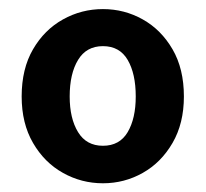

<svg xmlns="http://www.w3.org/2000/svg" viewBox="-20 -832 460 429"><path d="M210 -422.5Q162.1 -422.5 120.7 -445.7Q79.2 -468.8 53.8 -512.6Q28.4 -556.3 28.4 -616.4Q28.4 -678.3 53.8 -721.9Q79.2 -765.6 120.7 -788.6Q162.1 -811.7 210 -811.7Q257.9 -811.7 299 -788.6Q340.1 -765.6 365.5 -721.9Q390.9 -678.3 390.9 -616.4Q390.9 -556.3 365.5 -512.6Q340.1 -468.8 299 -445.7Q257.9 -422.5 210 -422.5ZM210 -506.3Q247.3 -506.3 265.3 -536.8Q283.3 -567.4 283.3 -616.4Q283.3 -667.3 265.3 -698.1Q247.3 -728.9 210 -728.9Q173 -728.9 154.4 -698.1Q135.7 -667.3 135.7 -616.4Q135.7 -567.4 154.4 -536.8Q173 -506.3 210 -506.3Z"/></svg>

Font: Noto Sans SC Thin
Style: Regular
Weight: 100
Designer: Ryoko NISHIZUKA 西塚涼子 (kana, bopomofo & ideographs); Paul D. Hunt (Latin, Greek & Cyrillic); Sandoll Communications 산돌커뮤니
Foundry: Adobe
Version: Version 2.004-H2;hotconv 1.0.118;makeotfexe 2.5.65603